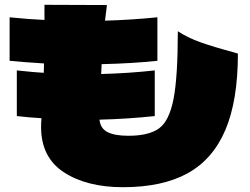

<svg xmlns="http://www.w3.org/2000/svg" viewBox="-20 -781 1040 799"><path d="M950 -564 970 -558Q970 -363 918 -240.5Q866 -118 761 -60Q656 -2 492 -2Q341 -2 246 -64Q151 -126 151 -252Q151 -270 152 -280Q152 -286 153 -289Q101 -292 50 -298V-488Q124 -480 162 -478Q163 -491 163 -517Q67 -523 20 -528V-709Q98 -701 165 -698V-761L425 -760L417 -695Q524 -698 635 -709V-528Q533 -517 403 -514L401 -473Q516 -476 624 -488V-298Q512 -286 394 -283Q398 -246 428 -231Q458 -216 514 -216Q599 -216 641.5 -246.5Q684 -277 702 -368.5Q720 -460 720 -651Q761 -624 814.5 -605Q868 -586 950 -564Z"/></svg>

Font: Mantou Sans
Style: Regular
Weight: 400
Designer: Mant0u / artakana
Foundry: Mant0u / artakana
Version: Version 1.001;October 22, 2023;FontCreator 14.0.0.2901 64-bi